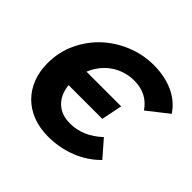

<svg xmlns="http://www.w3.org/2000/svg" viewBox="-173 -904 1108 1108"><g transform="rotate(45 381.5 -350.0)"><path d="M500.1 -282.1H225.2Q232.2 -212.1 274.1 -171.7Q316.1 -131.2 387.1 -131.2Q492.1 -131.2 581.1 -214.1L668 -114.2Q608 -53.2 526.1 -20.7Q444.1 11.8 352.1 11.8Q281.1 11.8 225.2 -10.2Q169.2 -32.2 130.2 -71.7Q91.2 -111.2 70.2 -165.7Q49.2 -220.1 49.2 -286.1Q49.2 -377.1 85.7 -455.1Q122.2 -533.1 183.2 -590Q244.2 -647 324.6 -679.5Q405.1 -712 492.1 -712Q579.1 -712 649.5 -681Q720 -650 763 -586L636 -486.1Q580.1 -569 474.1 -569Q435.1 -569 399.1 -557.5Q363.1 -546 333.1 -525.1Q303.1 -504.1 280.1 -474.6Q257.2 -445.1 243.2 -410.1H526.1Z"/></g></svg>

Font: Argentum Sans SemiBold
Style: Italic
Weight: 600
Italic angle: -11°
Designer: Julieta Ulanovsky (font), Cristiano Sobral (main changes and remaster)
Foundry: Julieta Ulanovsky (font), Cristiano Sobral (main changes and remaster)
Version: Version 2.007;June 15, 2022;FontCreator 14.0.0.2814 64-bit; 